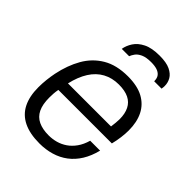

<svg xmlns="http://www.w3.org/2000/svg" viewBox="-209 -835 959 959"><g transform="rotate(45 270.5 -355.5)"><path d="M238 12Q170 12 125 -10Q80 -32 58 -75.5Q36 -119 36 -183Q36 -210 39 -237Q42 -264 47 -289Q62 -362 94 -418Q126 -474 180 -506Q234 -538 314 -538Q381 -538 423.5 -515Q466 -492 487 -450Q508 -408 508 -349Q508 -326 504.5 -299Q501 -272 494 -244H116Q113 -228 112 -213.5Q111 -199 111 -185Q111 -137 125.5 -107Q140 -77 169.5 -63Q199 -49 242 -49Q269 -49 294 -56Q319 -63 341 -78Q363 -93 380.5 -117.5Q398 -142 408 -177H478Q466 -129 444 -93.5Q422 -58 391 -34.5Q360 -11 321 0.5Q282 12 238 12ZM127 -301H431Q433 -317 434.5 -330.5Q436 -344 436 -357Q436 -396 422.5 -423Q409 -450 381.5 -463.5Q354 -477 311 -477Q264 -477 227 -457Q190 -437 165 -397.5Q140 -358 127 -301ZM353 -723Q401 -723 428 -710Q455 -697 466.5 -677Q478 -657 478 -634Q478 -629 477.5 -623.5Q477 -618 476 -613H424Q424 -635 414.5 -647Q405 -659 388 -664.5Q371 -670 346 -670Q311 -670 290.5 -660.5Q270 -651 260.5 -637.5Q251 -624 247 -613H195Q199 -639 215.5 -664.5Q232 -690 265 -706.5Q298 -723 353 -723Z"/></g></svg>

Font: Archivo SemiBold Light
Style: Italic
Weight: 300
Italic angle: -10°
Version: Version 2.001